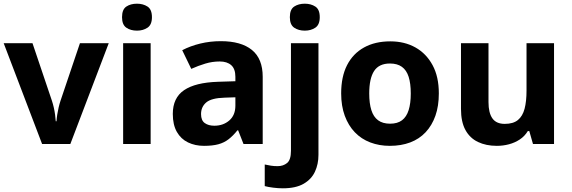

<svg xmlns="http://www.w3.org/2000/svg" viewBox="-20 -780 3099 1040"><path d="M208 0 0 -546H156L261 -235Q267 -217 271.5 -197Q276 -177 278.5 -158Q281 -139 282 -123H286Q287 -140 290 -159Q293 -178 297.5 -197.5Q302 -217 308 -235L413 -546H569L361 0Z M796 -546V0H647V-546ZM722 -760Q755 -760 779 -744.5Q803 -729 803 -686.8Q803 -646 779 -630Q755 -614 722 -614Q687.7 -614 664.4 -630Q641 -646 641 -686.8Q641 -729 664.4 -744.5Q687.7 -760 722 -760Z M1176 -557Q1286 -557 1344.5 -509.5Q1403 -462 1403 -364V0H1299L1270 -74H1266Q1243 -45 1218.5 -26Q1194 -7 1162.5 1.5Q1131 10 1085 10Q1037 10 998.5 -8.5Q960 -27 938 -65.5Q916 -104 916 -163Q916 -250 977 -291.5Q1038 -333 1160 -337L1255 -340V-364Q1255 -407 1232.5 -427Q1210 -447 1170 -447Q1130 -447 1092 -435.5Q1054 -424 1016 -407L967 -508Q1011 -531 1064.5 -544Q1118 -557 1176 -557ZM1197 -251Q1125 -249 1097 -225Q1069 -201 1069 -162Q1069 -128 1089 -113.5Q1109 -99 1141 -99Q1189 -99 1222 -127.5Q1255 -156 1255 -208V-253Z M1512 240Q1487 240 1459.5 236.5Q1432 233 1414 228V111Q1432 115 1448 117.5Q1464 120 1484 120Q1514 120 1535 103Q1556 86 1556 37V-546H1705V59Q1705 109 1686 150Q1667 191 1624.5 215.5Q1582 240 1512 240ZM1550 -687Q1550 -729 1573.5 -744.5Q1597 -760 1631 -760Q1664 -760 1688 -744.5Q1712 -729 1712 -687Q1712 -646 1688 -630Q1664 -614 1631 -614Q1597 -614 1573.5 -630Q1550 -646 1550 -687Z M2357 -274Q2357 -205.6 2338.5 -153.1Q2319.9 -100.5 2285.5 -63.7Q2251 -27 2202 -8.5Q2153 10 2091.4 10Q2034.2 10 1985.6 -8.5Q1937 -27 1902 -63.5Q1867 -100 1847.5 -153Q1828 -206 1828 -274.2Q1828 -364.7 1860 -427.3Q1892.1 -489.9 1951.9 -522.9Q2011.7 -556 2094 -556Q2171.4 -556 2230.2 -523Q2289 -490 2323 -427.3Q2357 -364.7 2357 -274ZM1980 -273.8Q1980 -220 1991.5 -183.5Q2003 -147 2028 -128.5Q2053 -110 2093 -110Q2133 -110 2157.5 -128.5Q2182 -147 2193.5 -183.5Q2205 -220 2205 -273.6Q2205 -328 2193.5 -364Q2182 -400 2157 -418Q2132.1 -436 2092.3 -436Q2033 -436 2006.5 -395.5Q1980 -355 1980 -273.8Z M2981 -546V0H2867L2847 -70H2839Q2822 -42 2795.5 -24.5Q2769 -7 2737 1.5Q2705 10 2671 10Q2613 10 2569 -11Q2525 -32 2501 -76Q2477 -120 2477 -190V-546H2626V-227Q2626 -169 2647 -139Q2668 -109 2714 -109Q2760 -109 2785.5 -130Q2811 -151 2821.5 -191Q2832 -231 2832 -289V-546Z"/></svg>

Font: Noto Sans Tamil
Style: Regular
Weight: 400
Designer: Jelle Bosma - Monotype Design Team
Foundry: Monotype Imaging Inc.
Version: Version 2.003